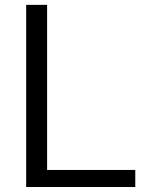

<svg xmlns="http://www.w3.org/2000/svg" viewBox="-20 -750 621 770"><path d="M168.9 -730.5V-68.4H522.5V0H85V-730.5Z"/></svg>

Font: Mgen+ 1c regular
Style: Regular
Weight: 400
Designer: [Source Han Sans]
Ryoko NISHIZUKA  (kana & ideographs); Paul D. Hunt (Latin, Greek & Cyrillic); Wenlong ZHANG  (bopomofo
Version: Version 1.059.20150602